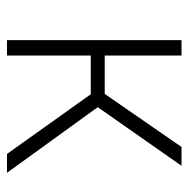

<svg xmlns="http://www.w3.org/2000/svg" viewBox="-15 -525 540 550"><g transform="rotate(90 255.0 -250.0)"><path d="M250 -240H139V0H95V-500H139V-280H249L401 -500H455L287 -260L475 0H421Z"/></g></svg>

Font: Retni Sans Light
Style: Regular
Weight: 300
Designer: Vitaly Kuzmin
Foundry: ParaType Ltd.
Version: Version 1.00;March 2, 2019;FontCreator 11.5.0.2425 64-bit; t